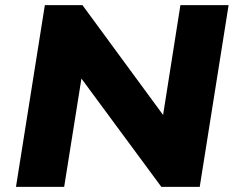

<svg xmlns="http://www.w3.org/2000/svg" viewBox="-20 -725 916 745"><path d="M42 0 154 -705H300L626 -261H610L680 -705H867L755 0H606L282 -439H299L229 0Z"/></svg>

Font: Nunito Sans 10pt SemiExpanded Black
Style: Italic
Weight: 900
Width: 6
Italic angle: -9°
Designer: Vernon Adams
Foundry: Vernon Adams
Version: Version 3.101;gftools[0.9.27]